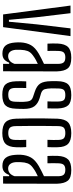

<svg xmlns="http://www.w3.org/2000/svg" viewBox="507 -1154 654 1709"><g transform="rotate(90 834.5 -300.0)"><path d="M109 0 30 -600H98L134 -297L157 -52H174L197 -297L233 -600H302L222 0Z M457 6Q409 6 386 -22Q363 -50 359 -106Q358 -119 357.5 -132Q357 -145 358 -158Q361 -210 382.5 -248Q404 -286 459 -318Q480 -330 503 -341.5Q526 -353 549 -364V-490Q549 -523 536.5 -538.5Q524 -554 491 -554Q463 -554 449 -541Q435 -528 434 -492Q433 -475 433 -446Q433 -417 434 -395H369Q368 -414 367.5 -440Q367 -466 368 -486Q371 -550 399.5 -578.5Q428 -607 494 -607Q563 -607 588.5 -576.5Q614 -546 616 -478L615 0H549V-54H538Q527 -25 508.5 -9.5Q490 6 457 6ZM480 -45Q529 -45 549 -102V-309Q532 -301 514 -291.5Q496 -282 473 -265Q444 -244 434.5 -218Q425 -192 424 -158Q423 -148 423.5 -135.5Q424 -123 424 -110Q427 -79 441.5 -62Q456 -45 480 -45Z M823 7Q758 7 732 -21.5Q706 -50 704 -115Q702 -158 705 -206H764Q763 -176 763 -152Q763 -128 763 -109Q764 -73 777.5 -59.5Q791 -46 823 -46Q857 -46 871 -59.5Q885 -73 886 -109Q887 -127 887 -146Q887 -165 887 -181Q886 -218 878 -237.5Q870 -257 844 -266L797 -282Q745 -299 724.5 -330Q704 -361 703 -427Q702 -442 702.5 -455.5Q703 -469 703 -484Q704 -550 731 -578.5Q758 -607 827 -607Q892 -607 918 -579Q944 -551 946 -486Q946 -467 946 -442.5Q946 -418 945 -395H883Q885 -420 884.5 -447Q884 -474 884 -492Q883 -528 871 -541Q859 -554 827 -554Q794 -554 781.5 -541Q769 -528 768 -492Q768 -475 767.5 -461Q767 -447 767 -432Q768 -394 774.5 -371Q781 -348 811 -338L855 -325Q903 -310 926.5 -278.5Q950 -247 950 -184Q950 -167 949.5 -148.5Q949 -130 948 -113Q946 -49 918.5 -21Q891 7 823 7Z M1037 -115Q1035 -169 1034.5 -234Q1034 -299 1034.5 -364Q1035 -429 1037 -484Q1040 -550 1069.5 -578.5Q1099 -607 1165 -607Q1231 -607 1260.5 -579Q1290 -551 1291 -486Q1292 -467 1291.5 -442.5Q1291 -418 1290 -395H1225Q1227 -420 1226.5 -447Q1226 -474 1226 -492Q1225 -528 1211 -541Q1197 -554 1165 -554Q1132 -554 1118 -541Q1104 -528 1103 -492Q1102 -421 1101.5 -360.5Q1101 -300 1101.5 -240Q1102 -180 1103 -109Q1104 -73 1118.5 -59.5Q1133 -46 1165 -46Q1197 -46 1211 -59.5Q1225 -73 1226 -109Q1226 -128 1226.5 -152Q1227 -176 1225 -206H1290Q1293 -158 1291 -115Q1289 -50 1260 -21.5Q1231 7 1165 7Q1098 7 1068.5 -21.5Q1039 -50 1037 -115Z M1457 6Q1409 6 1386 -22Q1363 -50 1359 -106Q1358 -119 1357.5 -132Q1357 -145 1358 -158Q1361 -210 1382.5 -248Q1404 -286 1459 -318Q1480 -330 1503 -341.5Q1526 -353 1549 -364V-490Q1549 -523 1536.5 -538.5Q1524 -554 1491 -554Q1463 -554 1449 -541Q1435 -528 1434 -492Q1433 -475 1433 -446Q1433 -417 1434 -395H1369Q1368 -414 1367.5 -440Q1367 -466 1368 -486Q1371 -550 1399.5 -578.5Q1428 -607 1494 -607Q1563 -607 1588.5 -576.5Q1614 -546 1616 -478L1615 0H1549V-54H1538Q1527 -25 1508.5 -9.5Q1490 6 1457 6ZM1480 -45Q1529 -45 1549 -102V-309Q1532 -301 1514 -291.5Q1496 -282 1473 -265Q1444 -244 1434.5 -218Q1425 -192 1424 -158Q1423 -148 1423.5 -135.5Q1424 -123 1424 -110Q1427 -79 1441.5 -62Q1456 -45 1480 -45Z"/></g></svg>

Font: Big Shoulders Display
Style: Regular
Weight: 400
Designer: Patric King
Foundry: XO Type Co
Version: Version 1.000; ttfautohint (v1.8.2)